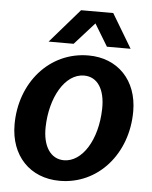

<svg xmlns="http://www.w3.org/2000/svg" viewBox="-54 -799 676 856"><g transform="rotate(5 284.0 -371.0)"><path d="M245 12C417 12 545 -135 545 -325C545 -464 456 -556 325 -556C150 -556 23 -408 23 -221C23 -81 112 12 245 12ZM256 -81C196 -81 160 -136 162 -222C165 -353 227 -465 313 -465C374 -465 408 -410 406 -324C403 -184 337 -81 256 -81ZM142 -602H254L343 -701L403 -602H509L418 -754H274Z"/></g></svg>

Font: Ronzino Bold
Style: Italic
Weight: 700
Italic angle: -8°
Designer: Nunzio Mazzaferro
Foundry: Collletttivo
Version: Version 1.000;Glyphs 3.3 (3337)